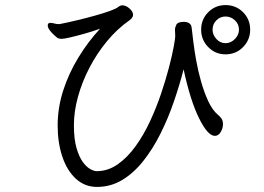

<svg xmlns="http://www.w3.org/2000/svg" viewBox="-20 -729 1040 756"><path d="M965 -612Q965 -572 937 -543.5Q909 -515 868 -515Q828 -515 800 -543.5Q772 -572 772 -612Q772 -653 800 -681Q828 -709 868 -709Q909 -709 937 -681Q965 -653 965 -612ZM703 -456Q687 -394 664.5 -328.5Q642 -263 612 -203Q582 -143 544.5 -95.5Q507 -48 461.5 -20.5Q416 7 362 7Q314 7 279 -25Q244 -57 225.5 -112Q207 -167 207 -235Q207 -304 228.5 -371.5Q250 -439 288 -501.5Q326 -564 374 -616Q347 -606 315 -597Q283 -588 257.5 -582Q232 -576 222 -576Q215 -576 207 -579Q203 -582 193.5 -590.5Q184 -599 176 -609.5Q168 -620 168 -629Q168 -634 171 -637Q175 -639 178 -639Q185 -639 194 -636.5Q203 -634 212 -634Q214 -634 216 -634.5Q218 -635 219 -635Q249 -641 284.5 -649.5Q320 -658 354 -667.5Q388 -677 413 -686Q438 -695 446 -702Q454 -708 462 -708Q476 -708 490 -695.5Q504 -683 504 -671Q504 -660 491 -650Q442 -616 401.5 -567Q361 -518 332 -462Q303 -406 287 -348Q271 -290 271 -236Q271 -181 281.5 -145.5Q292 -110 306.5 -90.5Q321 -71 336 -63Q351 -55 360 -55Q405 -55 443.5 -82Q482 -109 514 -153.5Q546 -198 571 -252Q596 -306 614.5 -361Q633 -416 645.5 -464Q658 -512 664 -545Q670 -578 670 -586Q670 -594 669.5 -600.5Q669 -607 669 -612Q669 -621 674.5 -632Q680 -643 705 -643Q716 -643 725 -637.5Q734 -632 735 -617Q737 -600 741 -566.5Q745 -533 752.5 -491Q760 -449 772 -407Q784 -365 800 -330.5Q816 -296 838 -277Q845 -272 851.5 -263Q858 -254 858 -240Q858 -224 849 -209Q840 -194 826 -194Q798 -194 763.5 -264Q729 -334 703 -456ZM921 -612Q921 -634 905 -649Q889 -664 868 -664Q847 -664 832 -649Q817 -634 817 -612Q817 -592 832 -575.5Q847 -559 868 -559Q889 -559 905 -575.5Q921 -592 921 -612Z"/></svg>

Font: Klee One SemiBold
Style: Regular
Weight: 600
Designer: Fontworks Inc.
Foundry: Fontworks Inc.
Version: Version 1.00;January 12, 2022;FontCreator 13.0.0.2683 64-bit